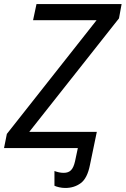

<svg xmlns="http://www.w3.org/2000/svg" viewBox="-30 -734 623 952"><path d="M294 198Q278 198 263 194.5Q248 191 240 187V114Q251 118 262.5 120.5Q274 123 286 123Q309 123 322 110Q335 97 342 66L356 0H-10L4 -70L449 -634H134L151 -714H573L560 -643L115 -80H450L416 84Q403 150 370.5 174Q338 198 294 198Z"/></svg>

Font: Noto Sans IKEA
Style: Italic
Weight: 400
Italic angle: -12°
Designer: Monotype Design Team
Foundry: Monotype Imaging Inc.
Version: Version 2.001